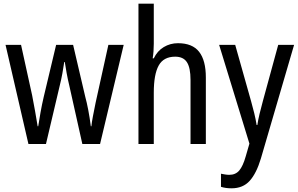

<svg xmlns="http://www.w3.org/2000/svg" viewBox="-20 -831 1616 1040"><path d="M355 -369Q347 -402 341 -435Q335 -468 331 -495H328Q324 -467 318 -434Q312 -401 304 -369L229 -51H134L10 -588H94L154 -315Q162 -273 170 -229Q178 -185 184 -147H187Q192 -180 199.5 -222Q207 -264 217 -307L284 -588H376L442 -306Q450 -277 458 -235.5Q466 -194 472 -147H475Q477 -168 483.5 -202Q490 -236 498 -275L567 -588H650L522 -51H426Z M813 -594Q813 -551 807 -515H813Q832 -555 867 -576Q902 -597 944 -597Q1022 -597 1058.5 -550.5Q1095 -504 1095 -411V-51H1012V-398Q1012 -464 992.5 -494Q973 -524 929 -524Q866 -524 839.5 -476Q813 -428 813 -329V-51H730V-811H813Z M1167 -588H1254L1340 -283Q1349 -251 1357 -218.5Q1365 -186 1370 -154H1374Q1378 -181 1386 -214.5Q1394 -248 1404 -284L1487 -588H1573L1393 28Q1369 108 1332.5 148.5Q1296 189 1234 189Q1218 189 1204 187Q1190 185 1177 181V110Q1187 112 1199 114Q1211 116 1222 116Q1256 116 1276 92.5Q1296 69 1311 16L1331 -53Z"/></svg>

Font: Noto Sans Tamil UI Condensed
Style: Regular
Weight: 400
Width: 3
Designer: Jelle Bosma - Monotype Design Team
Foundry: Monotype Imaging Inc.
Version: Version 2.004; ttfautohint (v1.8.4.7-5d5b)